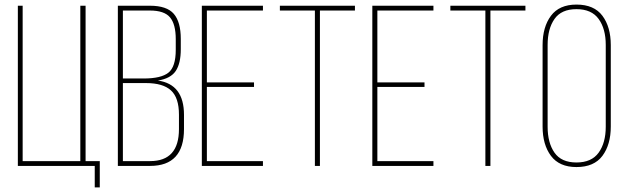

<svg xmlns="http://www.w3.org/2000/svg" viewBox="-20 -725 2728 839"><path d="M416 94H394V0H58V-700H79V-21H331V-700H354V-21H416Z M495 -700H635Q709 -700 739.5 -664.5Q770 -629 770 -555V-510Q770 -448 748 -415Q726 -382 670 -373Q784 -357 784 -223V-161Q784 0 636 0H495ZM517 -382H608Q684 -382 716 -407.5Q748 -433 748 -507V-554Q748 -619 723 -649Q698 -679 635 -679H517ZM517 -21H636Q762 -21 762 -161V-224Q762 -298 727 -330Q692 -362 618 -362H517Z M884 -365H1090V-345H884V-21H1129V0H862V-700H1129V-679H884Z M1378 0H1356V-679H1203V-700H1531V-679H1378Z M1629 -365H1835V-345H1629V-21H1874V0H1607V-700H1874V-679H1629Z M2123 0H2101V-679H1948V-700H2276V-679H2123Z M2351 -172V-528Q2351 -607 2387.5 -656Q2424 -705 2499 -705Q2576 -705 2612.5 -656Q2649 -607 2649 -528V-172Q2649 -93 2612.5 -44Q2576 5 2499 5Q2424 5 2387.5 -44Q2351 -93 2351 -172ZM2373 -529V-171Q2373 -101 2403 -58Q2433 -15 2499 -15Q2565 -15 2596 -58Q2627 -101 2627 -171V-529Q2627 -599 2596 -642Q2565 -685 2499 -685Q2433 -685 2403 -642Q2373 -599 2373 -529Z"/></svg>

Font: Bebas Neue Light
Style: Regular
Weight: 300
Designer: Ryoichi Tsunekawa
Foundry: Ryoichi Tsunekawa
Version: Version 001.003; ttfautohint (v1.5.65-e2d9)